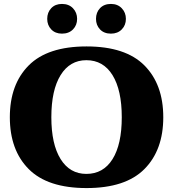

<svg xmlns="http://www.w3.org/2000/svg" viewBox="-20 -946 880 976"><path d="M220 -850Q220 -883 240.5 -904.5Q261 -926 295 -926Q330 -926 351 -904Q372 -882 372 -850Q372 -818 351 -796.5Q330 -775 295 -775Q261 -775 240.5 -796.5Q220 -818 220 -850ZM468 -850Q468 -883 488.5 -904.5Q509 -926 544 -926Q578 -926 599 -904Q620 -882 620 -850Q620 -818 599 -796.5Q578 -775 544 -775Q509 -775 488.5 -796.5Q468 -818 468 -850ZM30 -350Q30 -517 126 -613.5Q222 -710 420 -710Q618 -710 714 -613.5Q810 -517 810 -350Q810 -183 714 -86.5Q618 10 420 10Q222 10 126 -86.5Q30 -183 30 -350ZM599 -350Q599 -488 552 -564Q505 -640 419 -640Q335 -640 288 -564Q241 -488 241 -350Q241 -213 288 -137.5Q335 -62 419 -62Q505 -62 552 -137Q599 -212 599 -350Z"/></svg>

Font: Taviraj Black
Style: Regular
Weight: 900
Designer: Katatrad Team
Foundry: CadsonDemak
Version: Version 1.001